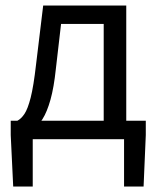

<svg xmlns="http://www.w3.org/2000/svg" viewBox="-20 -506 573 698"><path d="M99 0V172H28L19 -15V-67H510V-15L502 172H431V0ZM357 -25V-419H202L183 -255Q176 -188 163.5 -143.5Q151 -99 134.5 -73Q118 -47 99.5 -35Q81 -23 62 -19L43 -67Q57 -74 69 -92Q81 -110 91.5 -151Q102 -192 111 -271L137 -486H439V-25Z"/></svg>

Font: Source Sans 3
Style: Regular
Weight: 400
Designer: Paul D. Hunt
Foundry: Adobe
Version: Version 3.046;hotconv 1.0.118;makeotfexe 2.5.65603